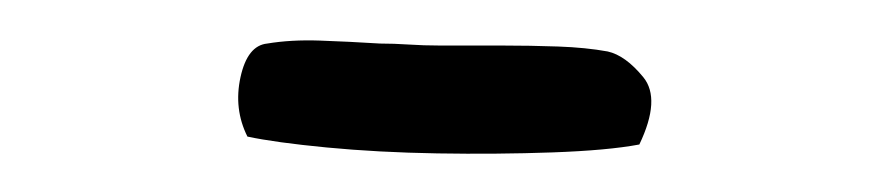

<svg xmlns="http://www.w3.org/2000/svg" viewBox="-20 -775 448 97"><path d="M303 -702Q287 -699 259 -698Q231 -697 201 -697.5Q171 -698 145 -700.5Q119 -703 105 -706Q98 -720 101.5 -736Q105 -752 115 -753Q127 -755 141.5 -754.5Q156 -754 172 -753Q179 -753 186.5 -752.5Q194 -752 202 -752Q210 -752 217.5 -752Q225 -752 233 -752Q248 -752 262 -751.5Q276 -751 287 -749Q296 -747 305 -736Q314 -725 303 -702Z"/></svg>

Font: Yuji Hentaigana Akari
Style: Regular
Weight: 400
Designer: Kataoka Yuji
Foundry: Kinuta Font Factory
Version: Version 3.002